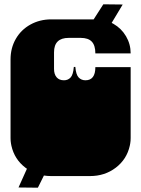

<svg xmlns="http://www.w3.org/2000/svg" viewBox="-20 -812 656 892"><path d="M33 -135Q32 -140 31 -145.5Q30 -151 29.5 -157.5Q29 -164 29 -170V-171Q29 -184 29 -190Q29 -196 29 -209V-260Q29 -269 29 -273.5Q29 -278 29 -282.5Q29 -287 29 -296V-297Q29 -310 29 -316Q29 -322 29 -334V-536Q29 -589 53.5 -631.5Q78 -674 121.5 -698Q165 -722 218 -722H426Q471 -722 507.5 -701Q544 -680 565.5 -643.5Q587 -607 587 -564H423Q423 -601 406.5 -618.5Q390 -636 355 -636H299Q231 -636 231 -569V-492Q231 -467 243 -453Q255 -439 277 -439Q296 -439 308 -452Q320 -465 323 -501H330Q333 -465 345.5 -452Q358 -439 377 -439Q423 -439 423 -500H587V-334Q587 -321 587 -315Q587 -309 587 -297V-296Q587 -287 587 -282.5Q587 -278 587 -273.5Q587 -269 587 -260V-209Q587 -196 587 -190Q587 -184 587 -172V-171Q587 -164 586.5 -157.5Q586 -151 585 -145.5Q584 -140 583 -135Q569 -72 518 -33Q467 6 398 6H218Q149 6 98 -33Q47 -72 33 -135ZM460 -792 550 -791 478 -671 383 -672ZM119 -59 214 -57 156 60 66 59Z"/></svg>

Font: Danfo
Style: Regular
Weight: 400
Version: Version 1.000;Glyphs 3.2 (3236)